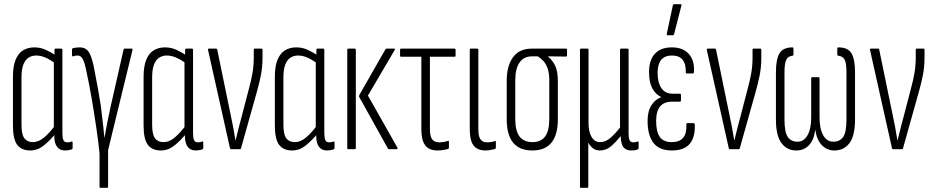

<svg xmlns="http://www.w3.org/2000/svg" viewBox="-20 -715 4470 920"><path d="M125 6Q83 6 62.5 -21Q42 -48 42 -114V-346Q42 -397 54.5 -428Q67 -459 90 -473.5Q113 -488 145 -488Q175 -488 202 -475Q229 -462 248 -449L245 -411Q221 -429 198 -439Q175 -449 153 -449Q134 -449 118 -439.5Q102 -430 92.5 -407Q83 -384 83 -344V-118Q83 -70 97 -52Q111 -34 137 -34Q166 -34 193 -57.5Q220 -81 246 -117L249 -78Q220 -42 190 -18Q160 6 125 6ZM292 6Q240 6 240 -66V-90L238 -94V-424L241 -439V-476Q241 -482 246 -482H274Q279 -482 279 -476V-77Q279 -54 284 -43.5Q289 -33 302 -33Q308 -33 313.5 -34Q319 -35 324 -37Q328 -38 328 -32V-6Q328 -1 323 1Q308 6 292 6Z M462 185Q457 185 457 179V21Q452 -30 442.5 -96Q433 -162 420.5 -236Q408 -310 392 -383Q385 -417 376 -433Q367 -449 352 -449Q342 -449 330 -445Q328 -444 326.5 -446Q325 -448 325 -450V-477Q325 -483 329 -484Q337 -486 345 -487Q353 -488 361 -488Q380 -488 392.5 -479.5Q405 -471 414.5 -448Q424 -425 432 -382Q443 -326 450 -286.5Q457 -247 463 -209Q466 -183 469 -157.5Q472 -132 475 -107Q478 -82 480 -56H481Q485 -76 488 -95Q491 -114 495 -132.5Q499 -151 503 -170Q507 -189 511 -208L572 -477Q573 -482 577 -482H610Q616 -482 615 -476L498 4V179Q498 185 493 185Z M751 6Q709 6 688.5 -21Q668 -48 668 -114V-346Q668 -397 680.5 -428Q693 -459 716 -473.5Q739 -488 771 -488Q801 -488 828 -475Q855 -462 874 -449L871 -411Q847 -429 824 -439Q801 -449 779 -449Q760 -449 744 -439.5Q728 -430 718.5 -407Q709 -384 709 -344V-118Q709 -70 723 -52Q737 -34 763 -34Q792 -34 819 -57.5Q846 -81 872 -117L875 -78Q846 -42 816 -18Q786 6 751 6ZM918 6Q866 6 866 -66V-90L864 -94V-424L867 -439V-476Q867 -482 872 -482H900Q905 -482 905 -476V-77Q905 -54 910 -43.5Q915 -33 928 -33Q934 -33 939.5 -34Q945 -35 950 -37Q954 -38 954 -32V-6Q954 -1 949 1Q934 6 918 6Z M1087 0Q1084 0 1082 -5L977 -475Q975 -482 981 -482H1015Q1020 -482 1021 -477L1085 -166Q1092 -135 1097.5 -104.5Q1103 -74 1108 -43H1109Q1117 -75 1124.5 -105.5Q1132 -136 1141 -168L1173 -291Q1184 -331 1190 -366Q1196 -401 1196 -441V-477Q1196 -482 1201 -482H1233Q1238 -482 1238 -476V-440Q1238 -394 1230 -354Q1222 -314 1210 -272L1135 -5Q1134 0 1129 0Z M1380 6Q1338 6 1317.5 -21Q1297 -48 1297 -114V-346Q1297 -397 1309.5 -428Q1322 -459 1345 -473.5Q1368 -488 1400 -488Q1430 -488 1457 -475Q1484 -462 1503 -449L1500 -411Q1476 -429 1453 -439Q1430 -449 1408 -449Q1389 -449 1373 -439.5Q1357 -430 1347.5 -407Q1338 -384 1338 -344V-118Q1338 -70 1352 -52Q1366 -34 1392 -34Q1421 -34 1448 -57.5Q1475 -81 1501 -117L1504 -78Q1475 -42 1445 -18Q1415 6 1380 6ZM1547 6Q1495 6 1495 -66V-90L1493 -94V-424L1496 -439V-476Q1496 -482 1501 -482H1529Q1534 -482 1534 -476V-77Q1534 -54 1539 -43.5Q1544 -33 1557 -33Q1563 -33 1568.5 -34Q1574 -35 1579 -37Q1583 -38 1583 -32V-6Q1583 -1 1578 1Q1563 6 1547 6Z M1844 0Q1841 0 1839 -3L1702 -249Q1699 -254 1702 -260L1827 -479Q1830 -482 1833 -482H1868Q1871 -482 1872 -480.5Q1873 -479 1871 -475L1743 -257L1884 -8Q1887 0 1880 0ZM1649 0Q1644 0 1644 -6V-476Q1644 -482 1649 -482H1680Q1685 -482 1685 -476V-6Q1685 0 1680 0Z M2076 6Q2049 6 2032 -5Q2015 -16 2007 -38.5Q1999 -61 1999 -98V-443H1902Q1897 -443 1897 -449V-476Q1897 -482 1902 -482H2158Q2163 -482 2163 -476V-449Q2163 -443 2158 -443H2040V-98Q2040 -61 2051 -47Q2062 -33 2085 -33Q2096 -33 2107 -35Q2118 -37 2127 -40Q2131 -42 2131 -35V-7Q2131 -3 2127 -1Q2119 1 2105.5 3.5Q2092 6 2076 6Z M2306 6Q2280 6 2263 -5Q2246 -16 2238.5 -38.5Q2231 -61 2231 -98V-476Q2231 -482 2235 -482H2267Q2272 -482 2272 -476V-98Q2272 -61 2282.5 -47Q2293 -33 2313 -33Q2324 -33 2333.5 -34.5Q2343 -36 2351 -39Q2356 -41 2356 -35V-7Q2356 -3 2352 -1Q2343 1 2331 3.5Q2319 6 2306 6Z M2531 6Q2469 6 2438.5 -31.5Q2408 -69 2408 -144V-328Q2408 -399 2438 -440.5Q2468 -482 2528 -482H2692Q2697 -482 2697 -477V-449Q2697 -444 2692 -444L2606 -445V-444Q2625 -429 2639 -402.5Q2653 -376 2653 -326V-144Q2653 -69 2622.5 -31.5Q2592 6 2531 6ZM2531 -34Q2572 -34 2592 -61Q2612 -88 2612 -145V-329Q2612 -365 2604 -387.5Q2596 -410 2583 -423.5Q2570 -437 2557 -445H2529Q2490 -445 2469.5 -415.5Q2449 -386 2449 -330V-145Q2449 -88 2469.5 -61Q2490 -34 2531 -34Z M2764 185Q2759 185 2759 179V-476Q2759 -482 2764 -482H2795Q2800 -482 2800 -476V-126Q2800 -84 2814.5 -59Q2829 -34 2855 -34Q2881 -34 2904 -53.5Q2927 -73 2951 -104V-476Q2951 -482 2956 -482H2986Q2992 -482 2992 -476V-77Q2992 -54 2996.5 -43.5Q3001 -33 3015 -33Q3021 -33 3026 -34Q3031 -35 3036 -37Q3040 -38 3040 -32V-5Q3040 -1 3036 1Q3029 4 3020.5 5Q3012 6 3004 6Q2982 6 2969 -7.5Q2956 -21 2954 -61V-63Q2930 -33 2907 -13.5Q2884 6 2854 6Q2834 6 2820 -5.5Q2806 -17 2799 -32V179Q2799 185 2794 185Z M3199 6Q3139 6 3111 -30.5Q3083 -67 3083 -136Q3083 -183 3102 -211.5Q3121 -240 3148 -249V-250Q3121 -263 3105.5 -292Q3090 -321 3090 -370Q3090 -427 3118 -457.5Q3146 -488 3199 -488Q3253 -488 3281 -456Q3309 -424 3305 -370Q3305 -363 3300 -363H3270Q3265 -363 3266 -369Q3268 -449 3200 -449Q3165 -449 3148 -428Q3131 -407 3131 -365Q3131 -320 3149 -293Q3167 -266 3203 -266H3238Q3243 -266 3243 -260V-234Q3243 -228 3238 -228H3202Q3162 -228 3143 -205Q3124 -182 3124 -135Q3124 -84 3141.5 -59Q3159 -34 3199 -34Q3236 -34 3253.5 -55Q3271 -76 3269 -120Q3268 -125 3274 -125H3303Q3308 -125 3309 -119Q3312 -59 3285.5 -26.5Q3259 6 3199 6ZM3179 -546Q3174 -546 3175 -553L3204 -689Q3205 -695 3211 -695H3241Q3248 -695 3245 -688L3210 -551Q3208 -546 3204 -546Z M3477 0Q3474 0 3472 -5L3367 -475Q3365 -482 3371 -482H3405Q3410 -482 3411 -477L3475 -166Q3482 -135 3487.5 -104.5Q3493 -74 3498 -43H3499Q3507 -75 3514.5 -105.5Q3522 -136 3531 -168L3563 -291Q3574 -331 3580 -366Q3586 -401 3586 -441V-477Q3586 -482 3591 -482H3623Q3628 -482 3628 -476V-440Q3628 -394 3620 -354Q3612 -314 3600 -272L3525 -5Q3524 0 3519 0Z M3796 6Q3751 6 3724.5 -29.5Q3698 -65 3698 -142V-368Q3698 -431 3715 -459.5Q3732 -488 3778 -488Q3782 -488 3782 -482V-454Q3782 -449 3778 -448Q3756 -446 3747.5 -428.5Q3739 -411 3739 -369V-142Q3739 -81 3755 -58.5Q3771 -36 3801 -36Q3832 -36 3849.5 -67Q3867 -98 3867 -152V-339Q3867 -345 3872 -345H3902Q3907 -345 3907 -339V-152Q3907 -98 3924.5 -67Q3942 -36 3973 -36Q4004 -36 4020 -58.5Q4036 -81 4036 -142V-369Q4036 -411 4027.5 -428.5Q4019 -446 3996 -448Q3992 -449 3992 -454V-482Q3992 -488 3997 -488Q4043 -488 4060 -459.5Q4077 -431 4077 -368V-142Q4077 -65 4050.5 -29.5Q4024 6 3978 6Q3943 6 3918.5 -19Q3894 -44 3887 -91H3886Q3880 -44 3856 -19Q3832 6 3796 6Z M4259 0Q4256 0 4254 -5L4149 -475Q4147 -482 4153 -482H4187Q4192 -482 4193 -477L4257 -166Q4264 -135 4269.5 -104.5Q4275 -74 4280 -43H4281Q4289 -75 4296.5 -105.5Q4304 -136 4313 -168L4345 -291Q4356 -331 4362 -366Q4368 -401 4368 -441V-477Q4368 -482 4373 -482H4405Q4410 -482 4410 -476V-440Q4410 -394 4402 -354Q4394 -314 4382 -272L4307 -5Q4306 0 4301 0Z"/></svg>

Font: Sofia Sans Extra Condensed Light
Style: Regular
Weight: 300
Designer: Botio Nikoltchev, Ani Petrova
Foundry: lettersoup
Version: Version 4.101